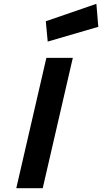

<svg xmlns="http://www.w3.org/2000/svg" viewBox="-20 -982 533 1002"><path d="M229 -765 219 -871 483 -962 493 -842ZM65 0 222 -680H360L203 0Z"/></svg>

Font: Titillium Web
Style: Bold Italic
Weight: 700
Italic angle: -13°
Version: Version 1.001;PS 57.000;hotconv 1.0.70;makeotf.lib2.5.55311